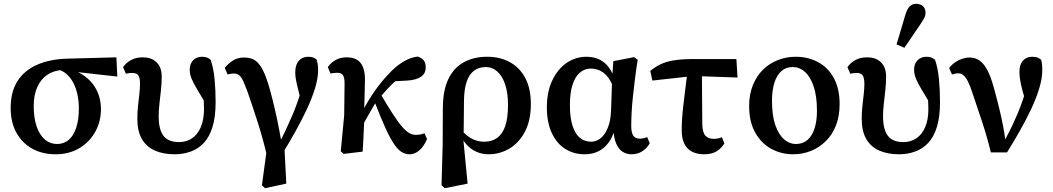

<svg xmlns="http://www.w3.org/2000/svg" viewBox="-20 -796 5528 1008"><path d="M272 14Q203 14 150 -15Q97 -44 66.5 -98.5Q36 -153 36 -229Q36 -313 71 -369Q106 -425 172.5 -455Q239 -485 330 -488L591 -495L596 -394L337 -423L309 -429Q262 -426 228 -403Q194 -380 175.5 -338.5Q157 -297 157 -239Q157 -176 172.5 -131.5Q188 -87 215.5 -63.5Q243 -40 280 -40Q315 -40 340.5 -61.5Q366 -83 380 -125Q394 -167 394 -227Q394 -262 387.5 -295Q381 -328 367.5 -356Q354 -384 333.5 -403.5Q313 -423 284 -432L300 -443Q349 -437 388 -418Q427 -399 454 -370.5Q481 -342 495.5 -304.5Q510 -267 510 -224Q510 -157 479.5 -103Q449 -49 395.5 -17.5Q342 14 272 14Z M897 14Q837 14 793 -5.5Q749 -25 725 -66Q701 -107 701 -173Q701 -206 704.5 -238.5Q708 -271 711.5 -301Q715 -331 715 -356Q715 -386 706.5 -399.5Q698 -413 674 -413Q666 -413 657 -412Q648 -411 641 -409L626 -443Q641 -466 667.5 -480.5Q694 -495 729 -495Q763 -495 785 -482Q807 -469 818 -447Q829 -425 829 -395Q829 -359 825 -322.5Q821 -286 817 -251Q813 -216 813 -185Q813 -117 838 -83.5Q863 -50 920 -50Q958 -50 987.5 -69.5Q1017 -89 1034 -128Q1051 -167 1051 -225Q1051 -249 1049.5 -271.5Q1048 -294 1045 -320L1070 -318V-235Q1038 -289 1017 -323.5Q996 -358 986 -382.5Q976 -407 976 -429Q976 -462 994.5 -480Q1013 -498 1040 -498Q1056 -498 1066.5 -494Q1077 -490 1086 -482Q1101 -438 1106.5 -381Q1112 -324 1112 -260Q1112 -182 1095.5 -129Q1079 -76 1049.5 -45Q1020 -14 980.5 0Q941 14 897 14Z M1355 177 1386 -51 1384 32Q1360 -70 1333 -154Q1306 -238 1281 -310Q1267 -348 1257 -370Q1247 -392 1235.5 -401Q1224 -410 1207 -410Q1199 -410 1191 -408.5Q1183 -407 1175 -405L1160 -440Q1178 -462 1202.5 -478Q1227 -494 1261 -494Q1289 -494 1310.5 -484Q1332 -474 1351 -444Q1370 -414 1389 -353Q1400 -316 1411.5 -270.5Q1423 -225 1434.5 -171Q1446 -117 1457 -53L1472 -47L1483 168L1371 192ZM1465 7 1441 -36Q1462 -75 1479.5 -112Q1497 -149 1513.5 -187.5Q1530 -226 1544 -266.5Q1558 -307 1572 -352L1567 -237Q1554 -292 1545.5 -325.5Q1537 -359 1533.5 -379Q1530 -399 1530 -416Q1530 -455 1548.5 -476.5Q1567 -498 1598 -498Q1615 -498 1625 -494Q1635 -490 1643 -482Q1646 -471 1648 -459Q1650 -447 1650 -428Q1650 -384 1633.5 -331Q1617 -278 1590 -220.5Q1563 -163 1530.5 -105Q1498 -47 1465 7Z M1784 12 1769 -2 1787 -191 1789 -360Q1789 -388 1780.5 -401Q1772 -414 1750 -414Q1741 -414 1731.5 -412.5Q1722 -411 1715 -410L1701 -444Q1717 -467 1742 -481Q1767 -495 1800 -495Q1850 -495 1873.5 -465Q1897 -435 1896 -373Q1895 -334 1894 -287Q1893 -240 1891 -195L1893 -191Q1892 -160 1890.5 -126.5Q1889 -93 1887.5 -61Q1886 -29 1884 0ZM1869 -109 1839 -159H1858L1878 -201Q1902 -250 1933 -297Q1964 -344 1997 -382Q2030 -420 2058 -444Q2089 -469 2116 -482Q2143 -495 2172 -499Q2191 -494 2203 -481Q2215 -468 2215 -442Q2215 -410 2190 -393Q2165 -376 2119 -373L2023 -368L2118 -420Q2089 -400 2062.5 -376.5Q2036 -353 2012 -327Q1988 -301 1965 -272L1956 -264Q1941 -239 1927 -214.5Q1913 -190 1898.5 -164.5Q1884 -139 1869 -109ZM2129 14Q2110 14 2091 3.5Q2072 -7 2051 -36.5Q2030 -66 2003.5 -124Q1977 -182 1941 -276L1974 -310Q2015 -239 2044 -195Q2073 -151 2093.5 -128Q2114 -105 2130.5 -96.5Q2147 -88 2162 -88Q2177 -88 2189 -90.5Q2201 -93 2209 -96L2222 -66Q2214 -46 2200.5 -27.5Q2187 -9 2169 2.5Q2151 14 2129 14Z M2298 177 2304 -34 2305 -233Q2306 -324 2334.5 -382.5Q2363 -441 2415.5 -469.5Q2468 -498 2538 -498Q2607 -498 2659 -468.5Q2711 -439 2739 -384Q2767 -329 2767 -250Q2767 -164 2736 -105Q2705 -46 2654.5 -16Q2604 14 2545 14Q2511 14 2481.5 1Q2452 -12 2429 -37.5Q2406 -63 2391 -100H2382L2392 -125Q2414 -98 2434.5 -82.5Q2455 -67 2476.5 -59.5Q2498 -52 2523 -52Q2564 -52 2592 -73.5Q2620 -95 2633.5 -137.5Q2647 -180 2647 -245Q2647 -307 2632.5 -351.5Q2618 -396 2591.5 -420Q2565 -444 2530 -444Q2495 -444 2469.5 -425.5Q2444 -407 2430.5 -368.5Q2417 -330 2416 -271L2414 -78L2412 -69L2435 168L2315 192Z M3049 14Q2993 14 2948 -14Q2903 -42 2877 -97.5Q2851 -153 2851 -233Q2851 -314 2879.5 -374Q2908 -434 2955 -466Q3002 -498 3058 -498Q3098 -498 3127.5 -483.5Q3157 -469 3177.5 -440.5Q3198 -412 3208 -372H3227L3205 -319Q3194 -360 3175 -386Q3156 -412 3132.5 -424Q3109 -436 3081 -436Q3049 -436 3024 -414.5Q2999 -393 2985.5 -350Q2972 -307 2972 -245Q2972 -178 2986 -135Q3000 -92 3025 -72Q3050 -52 3083 -52Q3110 -52 3133 -70Q3156 -88 3171 -125Q3186 -162 3188 -215L3194 -387L3200 -475L3309 -496L3328 -482Q3320 -434 3314 -385Q3308 -336 3303 -290.5Q3298 -245 3296 -205Q3294 -165 3294 -135Q3294 -99 3305 -83.5Q3316 -68 3339 -68Q3350 -68 3359.5 -70.5Q3369 -73 3378 -76L3391 -44Q3378 -19 3353 -2.5Q3328 14 3295 14Q3271 14 3250 1.5Q3229 -11 3216 -40Q3203 -69 3200 -117L3207 -116Q3195 -73 3173 -44.5Q3151 -16 3120 -1Q3089 14 3049 14Z M3405 -373 3394 -424Q3420 -445 3449 -459Q3478 -473 3520 -479.5Q3562 -486 3622 -486H3846L3852 -389L3621 -397ZM3677 14Q3640 14 3613.5 0.5Q3587 -13 3573 -41Q3559 -69 3559 -112Q3559 -141 3561 -173Q3563 -205 3567.5 -242.5Q3572 -280 3577.5 -325.5Q3583 -371 3590 -426H3665L3667 -145Q3668 -100 3683.5 -83.5Q3699 -67 3727 -67Q3739 -67 3750.5 -69.5Q3762 -72 3770 -76L3783 -43Q3767 -17 3742 -1.5Q3717 14 3677 14Z M4145 14Q4081 14 4028.5 -15Q3976 -44 3944.5 -100.5Q3913 -157 3913 -239Q3913 -300 3932.5 -348.5Q3952 -397 3985.5 -430Q4019 -463 4063.5 -480.5Q4108 -498 4157 -498Q4223 -498 4275.5 -469.5Q4328 -441 4358 -385.5Q4388 -330 4388 -249Q4388 -187 4369 -138Q4350 -89 4316 -55.5Q4282 -22 4238 -4Q4194 14 4145 14ZM4158 -40Q4195 -40 4219.5 -61.5Q4244 -83 4256.5 -122Q4269 -161 4269 -214Q4269 -292 4251.5 -343Q4234 -394 4205.5 -419Q4177 -444 4142 -444Q4106 -444 4082 -422.5Q4058 -401 4045.5 -361.5Q4033 -322 4033 -267Q4033 -189 4050.5 -139Q4068 -89 4096.5 -64.5Q4125 -40 4158 -40Z M4700 14Q4640 14 4596 -5.5Q4552 -25 4528 -66Q4504 -107 4504 -173Q4504 -206 4507.5 -238.5Q4511 -271 4514.5 -301Q4518 -331 4518 -356Q4518 -386 4509.5 -399.5Q4501 -413 4477 -413Q4469 -413 4460 -412Q4451 -411 4444 -409L4429 -443Q4444 -466 4470.5 -480.5Q4497 -495 4532 -495Q4566 -495 4588 -482Q4610 -469 4621 -447Q4632 -425 4632 -395Q4632 -359 4628 -322.5Q4624 -286 4620 -251Q4616 -216 4616 -185Q4616 -117 4641 -83.5Q4666 -50 4723 -50Q4761 -50 4790.5 -69.5Q4820 -89 4837 -128Q4854 -167 4854 -225Q4854 -249 4852.5 -271.5Q4851 -294 4848 -320L4873 -318V-235Q4841 -289 4820 -323.5Q4799 -358 4789 -382.5Q4779 -407 4779 -429Q4779 -462 4797.5 -480Q4816 -498 4843 -498Q4859 -498 4869.5 -494Q4880 -490 4889 -482Q4904 -438 4909.5 -381Q4915 -324 4915 -260Q4915 -182 4898.5 -129Q4882 -76 4852.5 -45Q4823 -14 4783.5 0Q4744 14 4700 14ZM4687 -563 4734 -721Q4744 -752 4757.5 -764Q4771 -776 4790 -776Q4811 -776 4825 -764Q4839 -752 4839 -730Q4839 -714 4832 -701Q4825 -688 4811 -667L4728 -545Z M5182 4Q5162 -78 5137.5 -152Q5113 -226 5087 -303Q5074 -344 5062 -367.5Q5050 -391 5038 -401Q5026 -411 5011 -411Q5001 -411 4993 -409Q4985 -407 4978 -405L4963 -439Q4977 -457 4994.5 -469Q5012 -481 5031.5 -487.5Q5051 -494 5070 -494Q5099 -494 5121.5 -479Q5144 -464 5163 -429Q5182 -394 5198 -334Q5213 -280 5225 -231Q5237 -182 5246 -135.5Q5255 -89 5260 -43H5247L5263 -75Q5281 -108 5296 -140Q5311 -172 5325 -205.5Q5339 -239 5351 -275Q5363 -311 5375 -351L5373 -235Q5358 -283 5349 -316.5Q5340 -350 5336 -374.5Q5332 -399 5332 -418Q5332 -457 5350.5 -477.5Q5369 -498 5398 -498Q5417 -498 5427 -494Q5437 -490 5446 -482Q5449 -471 5450.5 -459Q5452 -447 5452 -428Q5452 -385 5436 -332Q5420 -279 5393 -222Q5366 -165 5333 -107Q5300 -49 5267 4Z"/></svg>

Font: Source Serif 4 18pt SemiBold
Style: Regular
Weight: 600
Designer: Frank Grießhammer
Foundry: Adobe Systems Incorporated
Version: Version 4.004;hotconv 1.0.116;makeotfexe 2.5.65601